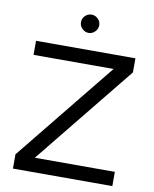

<svg xmlns="http://www.w3.org/2000/svg" viewBox="-96 -963 832 1035"><g transform="rotate(10 320.5 -445.5)"><path d="M47 -78 488 -623H50V-700H594V-623L153 -78H591V0H47ZM271 -841Q271 -862 286 -876.5Q301 -891 321 -891Q341 -891 356 -876.5Q371 -862 371 -841Q371 -821 356 -806Q341 -791 321 -791Q301 -791 286 -806Q271 -821 271 -841Z"/></g></svg>

Font: Oak Sans
Style: Regular
Weight: 400
Designer: Erik Kennedy, Walven
Foundry: Erik Kennedy, Walven
Version: Version 1.000